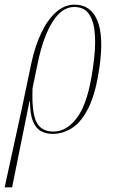

<svg xmlns="http://www.w3.org/2000/svg" viewBox="-63 -566 488 826"><path d="M-43 240 32 -104 72 -295Q88 -369 115 -425.5Q142 -482 178.5 -514Q215 -546 258 -546Q327 -546 355.5 -478.5Q384 -411 365 -278Q350 -170 320 -107Q290 -44 249.5 -17Q209 10 163 10Q136 10 114 -1.5Q92 -13 79 -43.5Q66 -74 66 -131H64L-11 240ZM167 0Q226 0 271.5 -64Q317 -128 337 -276Q349 -355 345.5 -413.5Q342 -472 321 -504Q300 -536 256 -536Q203 -536 162.5 -471Q122 -406 99 -293L77 -187Q73 -83 93.5 -41.5Q114 0 167 0Z"/></svg>

Font: Noto Serif Display ExtraCondensed Thin
Style: Italic
Weight: 100
Width: 2
Italic angle: -12°
Designer: Monotype Design Team
Foundry: Monotype Imaging Inc.
Version: Version 2.009